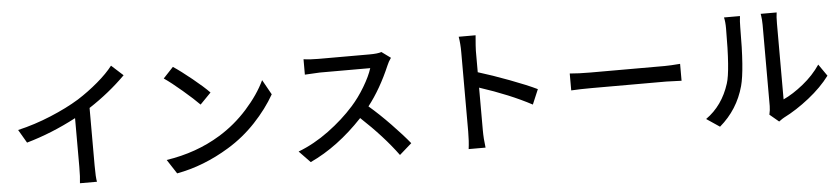

<svg xmlns="http://www.w3.org/2000/svg" viewBox="-46 -1075 6093 1393"><g transform="rotate(-5 3000.0 -378.0)"><path d="M605.5 -501V-81.1Q605.5 5.9 612.3 37.1H488.3Q494.1 -7.8 494.1 -81.1V-436.5Q314.5 -341.8 131.8 -290L75.2 -386.7Q197.3 -415 317.4 -464.8Q437.5 -514.6 526.4 -569.3Q603.5 -618.2 674.8 -678.7Q746.1 -739.3 787.1 -793L872.1 -715.8Q753.9 -597.7 605.5 -501Z M1160.2 -667 1233.4 -745.1Q1288.1 -709 1368.2 -644Q1448.2 -579.1 1489.3 -536.1L1410.2 -455.1Q1368.2 -498 1290.5 -564.5Q1212.9 -630.9 1160.2 -667ZM1197.3 27.3 1129.9 -76.2Q1349.6 -109.4 1523.4 -215.8Q1638.7 -286.1 1730.5 -388.7Q1822.3 -491.2 1870.1 -592.8L1930.7 -484.4Q1873 -382.8 1782.7 -286.6Q1692.4 -190.4 1580.1 -122.1Q1394.5 -8.8 1197.3 27.3Z M2750 -720.7 2815.4 -672.9Q2795.9 -645.5 2786.1 -621.1Q2714.8 -454.1 2622.1 -335.9Q2695.3 -273.4 2776.9 -189Q2858.4 -104.5 2908.2 -43L2819.3 35.2Q2715.8 -106.4 2554.7 -256.8Q2373 -63.5 2169.9 30.3L2088.9 -53.7Q2204.1 -97.7 2312 -177.2Q2419.9 -256.8 2500 -346.7Q2551.8 -404.3 2596.2 -478.5Q2640.6 -552.7 2659.2 -611.3H2292Q2276.4 -611.3 2182.6 -605.5V-717.8Q2228.5 -710.9 2292 -710.9H2663.1Q2722.7 -710.9 2750 -720.7Z M3857.4 -353.5 3811.5 -245.1Q3652.3 -330.1 3433.6 -401.4V-91.8Q3433.6 -29.3 3442.4 36.1H3319.3Q3327.1 -20.5 3327.1 -91.8V-669.9Q3327.1 -730.5 3318.4 -782.2H3441.4Q3433.6 -693.4 3433.6 -669.9V-513.7Q3536.1 -482.4 3660.6 -435.5Q3785.2 -388.7 3857.4 -353.5Z M4097.7 -323.2V-446.3Q4162.1 -440.4 4246.1 -440.4H4789.1Q4828.1 -440.4 4901.4 -446.3V-323.2Q4811.5 -327.1 4790 -327.1H4246.1Q4164.1 -327.1 4097.7 -323.2Z M5150.4 33.2 5054.7 -31.2Q5176.8 -117.2 5226.6 -274.4Q5255.9 -363.3 5255.9 -672.9Q5255.9 -722.7 5248 -753.9H5364.3Q5359.4 -714.8 5359.4 -673.8Q5359.4 -361.3 5328.1 -247.1Q5282.2 -79.1 5150.4 33.2ZM5581.1 33.2 5514.6 -22.5Q5522.5 -55.7 5522.5 -85V-676.8Q5522.5 -695.3 5521 -713.9Q5519.5 -732.4 5517.6 -743.7Q5515.6 -754.9 5515.6 -756.8H5631.8Q5627 -727.5 5627 -676.8V-124Q5697.3 -156.2 5772.9 -217.3Q5848.6 -278.3 5899.4 -353.5L5959 -267.6Q5898.4 -186.5 5804.7 -112.3Q5710.9 -38.1 5619.1 7.8Q5610.4 11.7 5581.1 33.2Z"/></g></svg>

Font: Gen Shin Gothic Medium
Style: Regular
Weight: 500
Designer: [Source Han Sans]
Ryoko NISHIZUKA  (kana & ideographs); Paul D. Hunt (Latin, Greek & Cyrillic); Wenlong ZHANG  (bopomofo
Version: Version 1.002.20150607